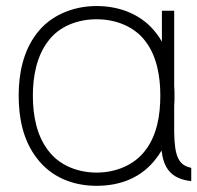

<svg xmlns="http://www.w3.org/2000/svg" viewBox="-20 -598 651 634"><path d="M555.2 -162.5V-249C556.2 -260.4 556.2 -270.8 556.2 -282.3C556.2 -292.7 556.2 -304.2 555.2 -314.6V-562.5H514.6V-460.4C509.4 -469.8 503.1 -479.2 495.8 -488.5C450 -549 377.1 -578.1 299 -578.1C218.8 -578.1 145.8 -545.8 102.1 -488.5C55.2 -428.1 41.7 -352.1 41.7 -282.3C41.7 -210.4 55.2 -135.4 102.1 -75C149 -13.5 219.8 15.6 299 15.6C379.2 15.6 449 -12.5 495.8 -75C502.1 -83.3 508.3 -91.7 513.5 -101C519.8 -46.9 541.7 -7.3 611.5 0V-43.8C570.8 -52.1 556.2 -79.2 555.2 -162.5ZM460.4 -102.1C424 -53.1 362.5 -28.1 299 -28.1C235.4 -28.1 174 -53.1 138.5 -102.1C101 -151 88.5 -216.7 88.5 -282.3C88.5 -345.8 101 -412.5 138.5 -461.5C174 -510.4 235.4 -534.4 299 -534.4C362.5 -534.4 424 -510.4 460.4 -461.5C497.9 -412.5 509.4 -345.8 509.4 -282.3C509.4 -216.7 497.9 -151 460.4 -102.1Z"/></svg>

Font: Manrope Thin
Style: Regular
Weight: 100
Width: 4
Designer: Michael Sharanda
Foundry: Michael Sharanda
Version: Version 2.000;PS 002.000;hotconv 1.0.88;makeotf.lib2.5.64775